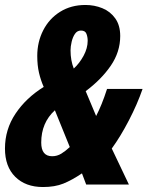

<svg xmlns="http://www.w3.org/2000/svg" viewBox="-20 -743 594 773"><path d="M153 10Q83 10 41.5 -31Q0 -72 0 -145Q0 -222 42.5 -285.5Q85 -349 156 -393Q144 -420 137 -450Q130 -480 130 -518Q130 -574 154 -621Q178 -668 222 -695.5Q266 -723 324 -723Q360 -723 392 -710Q424 -697 444 -669Q464 -641 464 -598Q464 -534 426 -478.5Q388 -423 325 -376L367 -276Q378 -297 389 -324Q400 -351 411 -385H554Q533 -324 499 -258.5Q465 -193 430 -145L499 0H327L310 -45Q270 -18 235.5 -4Q201 10 153 10ZM277 -467Q300 -488 316.5 -518.5Q333 -549 333 -579Q333 -594 328 -607Q323 -620 306 -620Q291 -620 282 -607Q273 -594 268.5 -575Q264 -556 264 -540Q264 -500 277 -467ZM190 -114Q210 -114 227 -124.5Q244 -135 261 -151L201 -299Q146 -249 146 -169Q146 -114 190 -114Z"/></svg>

Font: Noto Sans ExtraCondensed ExtraBold
Style: Italic
Weight: 800
Width: 2
Italic angle: -12°
Designer: Monotype Design Team
Foundry: Monotype Imaging Inc.
Version: Version 2.013; ttfautohint (v1.8.4.7-5d5b)